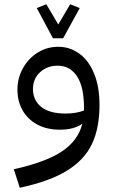

<svg xmlns="http://www.w3.org/2000/svg" viewBox="-20 -610 543 903"><path d="M448 -117Q448 -9 413 66Q378 141 296 192Q214 243 73 273L45 186Q198 152 273 101Q348 50 367 -28Q329 0 261 0Q200 0 155 -24.5Q110 -49 86 -91.5Q62 -134 62 -188Q62 -242 87.5 -288.5Q113 -335 157 -362.5Q201 -390 254 -390Q309 -390 353.5 -357.5Q398 -325 423 -263Q448 -201 448 -117ZM375 -90V-103Q375 -202 342 -251.5Q309 -301 252 -301Q201 -301 168 -270Q135 -239 135 -192Q135 -139 173.5 -107.5Q212 -76 289 -76Q336 -76 375 -90ZM254 -495 310 -590 355 -572 277 -430H229L153 -572L198 -590Z"/></svg>

Font: Fira GO
Style: Regular
Weight: 400
Designer: Carrois Corporate
Foundry: Carrois Corporate GbR
Version: Version 0.300